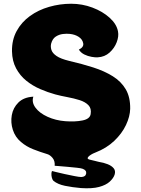

<svg xmlns="http://www.w3.org/2000/svg" viewBox="-20 -822 755 1025"><path d="M675 -241Q674 -200 652.5 -154.5Q631 -109 590 -70Q549 -31 490 -8Q486 -7 476 -2Q466 3 457.5 9.5Q449 16 448 22Q447 28 462 31Q473 33 485 36.5Q497 40 507 42Q533 46 554.5 54.5Q576 63 587 76.5Q598 90 592 110Q586 129 566 147.5Q546 166 509 176Q472 186 412 182Q366 178 327 170Q288 162 265 143Q260 138 257 127Q254 116 254.5 105Q255 94 258 91Q258 91 277.5 96Q297 101 324.5 107Q352 113 377.5 118Q403 123 414 123Q437 122 440 104.5Q443 87 421 79Q414 76 390.5 73.5Q367 71 339.5 68.5Q312 66 292 64.5Q272 63 272 63Q274 37 260.5 21Q247 5 233 1Q193 -11 156.5 -25.5Q120 -40 92 -64Q61 -90 48.5 -129Q36 -168 43 -207.5Q50 -247 78.5 -275Q107 -303 158 -306Q148 -276 169.5 -247Q191 -218 234 -198.5Q277 -179 328 -175Q381 -171 420.5 -179Q460 -187 464 -213Q469 -243 452 -260.5Q435 -278 405 -287.5Q375 -297 340 -303.5Q305 -310 275 -318Q235 -329 194.5 -346.5Q154 -364 120.5 -391Q87 -418 66 -457Q45 -496 44 -548Q43 -609 69 -656.5Q95 -704 140 -736.5Q185 -769 242.5 -785.5Q300 -802 360 -802Q419 -802 473.5 -781.5Q528 -761 565.5 -727Q603 -693 610 -654Q615 -628 603 -596.5Q591 -565 565 -541.5Q539 -518 502 -516Q489 -515 469 -518.5Q449 -522 430.5 -531Q412 -540 401 -557Q429 -571 424 -592Q420 -612 400.5 -625Q381 -638 353 -641Q337 -643 316 -640.5Q295 -638 277.5 -626.5Q260 -615 253 -589Q249 -573 254.5 -555.5Q260 -538 282 -523Q304 -508 349 -497Q418 -481 477.5 -462Q537 -443 582 -415Q627 -387 651.5 -345Q676 -303 675 -241Z"/></svg>

Font: Potta One
Style: Regular
Weight: 400
Designer: 108,108go
Foundry: Font Zone 108
Version: Version 1.000